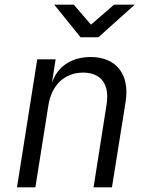

<svg xmlns="http://www.w3.org/2000/svg" viewBox="-20 -805 640 825"><path d="M326 -645H403L559 -785H470L371 -699L297 -785H213ZM53 0H132L188 -353C202 -441 259 -493 337 -493C413 -493 452 -444 438 -356L382 0H461L520 -369C538 -486 479 -560 370 -560C287 -560 226 -519 203 -448L219 -550H140Z"/></svg>

Font: JetBrains Mono Light
Style: Italic
Weight: 336
Italic angle: -9°
Monospace: yes
Designer: Philipp Nurullin, Konstantin Bulenkov
Foundry: JetBrains
Version: Version 2.305